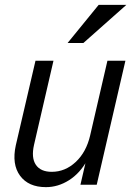

<svg xmlns="http://www.w3.org/2000/svg" viewBox="-20 -760 549 790"><path d="M169 10Q97 10 62.5 -37Q28 -84 45 -162L126 -510H200L120 -164Q108 -111 127.5 -82Q147 -53 193 -53Q248 -53 291.5 -93.5Q335 -134 351 -203L339 -101Q309 -47 264 -18.5Q219 10 169 10ZM311 0 336 -108H329L422 -510H496L378 0ZM323 -583H258L386 -740H500Z"/></svg>

Font: Instrument Sans SemiCondensed
Style: Italic
Weight: 400
Width: 4
Italic angle: -13°
Designer: Rodrigo Fuenzalida
Foundry: fragTYPE
Version: Version 1.000;gftools[0.9.28]